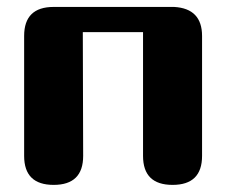

<svg xmlns="http://www.w3.org/2000/svg" viewBox="-20 -520 636 540"><path d="M469.7 -500.5Q548.3 -496.1 548.3 -418.9V-81.5Q548.3 0 465.3 0Q382.3 0 382.3 -81.5V-429.7H212.9L213.9 -81.5Q213.9 0 130.9 0Q47.9 0 47.9 -81.5V-418.9Q47.9 -500.5 130.9 -500.5Z"/></svg>

Font: inglobal
Style: Bold
Weight: 700
Designer: Andrey Kochetov, Denis Davydov, Evgeny Yurtaev
Foundry: inglobal.ru
Version: Version 1.00 September 25, 2014, initial release